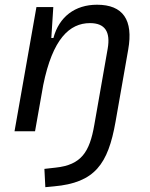

<svg xmlns="http://www.w3.org/2000/svg" viewBox="-20 -547 626 800"><path d="M168.9 232.9 204.6 229.5C375 214.4 430.2 137.2 461.4 -39.6L514.2 -340.3C536.1 -463.9 492.7 -527.3 384.3 -527.3C292.5 -527.3 226.1 -477.1 202.6 -388.7H193.8L202.1 -517.6H131.8L40.5 0H126L160.2 -192.9C199.2 -384.8 269.5 -450.7 355 -450.7C417.5 -450.7 440.9 -414.6 428.7 -344.2L373 -26.9C353.5 86.4 318.8 140.1 211.9 151.4L165 156.7Z"/></svg>

Font: Cascadia Code SemiLight
Style: Italic
Weight: 350
Italic angle: -10°
Monospace: yes
Designer: Aaron Bell
Foundry: Saja Typeworks
Version: Version 2404.023